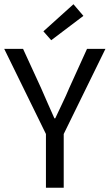

<svg xmlns="http://www.w3.org/2000/svg" viewBox="-21 -887 518 907"><path d="M196 0V-254L-1 -656H88L173 -471Q189 -435 204 -400Q219 -365 236 -328H240Q257 -365 274 -400Q291 -435 306 -471L390 -656H477L280 -254V0ZM221 -697 184 -739 326 -867 373 -812Z"/></svg>

Font: Source Sans Pro
Style: Regular
Weight: 400
Designer: Paul D. Hunt
Foundry: Adobe Systems Incorporated
Version: Version 2.021;PS 2.000;hotconv 1.0.86;makeotf.lib2.5.63406